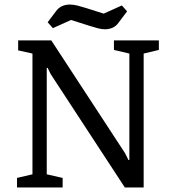

<svg xmlns="http://www.w3.org/2000/svg" viewBox="-20 -826 767 846"><path d="M55 0V-42L123 -58V-590L60 -604V-648H206L531 -151L546 -121H550V-590L482 -606V-648H680V-606L613 -590V0H530L203 -500L190 -527H186V-58L256 -42V0ZM442 -697Q427 -697 409 -702Q391 -707 372 -713L293 -738L213 -702L190 -728L227 -777Q238 -792 253.5 -799Q269 -806 288 -806Q303 -806 321 -801.5Q339 -797 358 -791L437 -766L517 -802L540 -776L503 -727Q492 -711 476.5 -704Q461 -697 442 -697Z"/></svg>

Font: Faustina
Style: Regular
Weight: 400
Designer: Alfonso Garcia
Foundry: http://www.omnibus-type.com
Version: Version 1.200